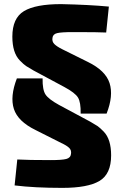

<svg xmlns="http://www.w3.org/2000/svg" viewBox="-20 -724 599 933"><path d="M293 -301 142 -382Q119 -395 107 -403Q95 -411 76.5 -430Q58 -449 49 -478Q40 -507 40 -546Q40 -636 96.5 -670Q153 -704 277 -704Q415 -701 509 -692L496 -566Q462 -568 333 -568Q278 -568 257.5 -563Q237 -558 235 -540Q232 -522 244 -510Q256 -498 282 -485L407 -423Q493 -381 512.5 -320Q532 -259 498 -172H372Q373 -227 359 -250Q345 -273 293 -301ZM62 -343H187Q186 -288 201 -265Q216 -242 267 -214L418 -133Q441 -120 453 -112Q465 -104 483.5 -85Q502 -66 511 -37Q520 -8 520 31Q520 122 463 155.5Q406 189 283 189Q148 189 51 177L64 51Q116 54 227 54Q281 54 302 48.5Q323 43 325 24Q328 6 316 -5.5Q304 -17 278 -29L153 -92Q67 -134 47.5 -194.5Q28 -255 62 -343Z"/></svg>

Font: Exo 2.0 Extra Bold
Style: Regular
Weight: 800
Designer: Natanael Gama
Version: Version 1.001;PS 001.001;hotconv 1.0.70;makeotf.lib2.5.58329